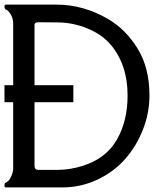

<svg xmlns="http://www.w3.org/2000/svg" viewBox="-25 -820 707 840"><path d="M126 -94.7Q126 -76.7 143.1 -76.7Q177.2 -76.7 229.2 -76.9Q281.2 -77.1 335.9 -94.2Q438.5 -126 485.8 -208Q533.2 -290 533.2 -402.3Q533.2 -538.1 458 -626Q419.9 -669.9 357.4 -695.6Q294.9 -721.2 229.2 -721.9Q163.6 -722.7 144.8 -722.7Q126 -722.7 126 -711.9V-447.3H295.9V-373H126ZM246.6 0H1Q-5.4 0 -5.4 -8.5Q-5.4 -17.1 -3.2 -18.8Q-1 -20.5 2.9 -22.5Q6.8 -24.4 12.9 -30.3Q19 -36.1 25.9 -52.5Q32.7 -68.8 32.7 -85.4V-373H-5.4V-447.3H32.7V-714.4Q32.7 -750 9.3 -773.4Q7.3 -775.4 1 -778.3Q-5.4 -781.2 -5.4 -790.5Q-5.4 -799.8 1 -799.8H222.2Q341.3 -799.8 450.2 -735.4Q527.3 -689.5 578.1 -605.7Q628.9 -522 628.9 -402.3Q628.9 -326.2 600.6 -253.7Q572.3 -181.2 523.2 -125Q474.1 -68.8 401.6 -34.4Q329.1 0 246.6 0Z"/></svg>

Font: Della Respira
Style: Regular
Weight: 500
Version: Version 0.201